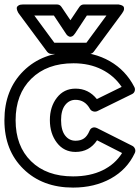

<svg xmlns="http://www.w3.org/2000/svg" viewBox="-32 -810 628 862"><path d="M-12.2 -270Q-12.2 -406.7 73.5 -491.5Q159.2 -576.2 297.9 -576.2Q389.6 -576.2 461.2 -535.2Q532.7 -494.1 570.8 -419.9Q575.7 -411.1 572.8 -401.4Q569.8 -391.6 560.1 -387.2L404.8 -311Q395.5 -307.1 386 -310.1Q376.5 -313 372.1 -320.8Q349.6 -361.8 307.1 -361.8Q278.8 -361.8 260.5 -338.4Q242.2 -314.9 242.2 -271Q242.2 -225.1 260.3 -201.7Q278.3 -178.2 307.1 -178.2Q330.1 -178.2 345 -188.5Q359.9 -198.7 370.1 -223.1Q374 -232.9 383.1 -236.6Q392.1 -240.2 403.8 -234.9L561 -155.8Q570.3 -151.4 574 -141.8Q577.6 -132.3 573.2 -123Q538.6 -48.8 465.3 -8.3Q392.1 32.2 295.9 32.2Q158.7 32.2 73.2 -51.3Q-12.2 -134.8 -12.2 -270ZM38.1 -270Q38.1 -154.3 107.4 -86.2Q176.8 -18.1 295.9 -18.1Q372.1 -18.1 428.5 -45.4Q484.9 -72.8 516.1 -123L403.8 -180.2Q369.1 -127.9 307.1 -127.9Q254.9 -127.9 223.4 -169.2Q191.9 -210.4 191.9 -271Q191.9 -330.6 223.4 -371.3Q254.9 -412.1 307.1 -412.1Q365.2 -412.1 402.8 -365.2L514.2 -419.9Q480.5 -470.2 425 -498Q369.6 -525.9 297.9 -525.9Q178.7 -525.9 108.4 -456.5Q38.1 -387.2 38.1 -270ZM51.8 -750Q50.8 -751.5 49.1 -754.2Q47.4 -756.8 44.9 -763.9Q42.5 -771 43.5 -776.1Q44.4 -781.2 51.3 -785.6Q58.1 -790 71.8 -790H223.1Q236.8 -790 244.1 -778.8L284.2 -719.2L324.2 -778.8Q332 -790 345.2 -790H496.1Q498 -790 501.2 -789.8Q504.4 -789.6 511.2 -787.4Q518.1 -785.2 521.7 -781.5Q525.4 -777.8 524.9 -769.5Q524.4 -761.2 516.1 -750L389.2 -578.1Q381.8 -567.9 369.1 -567.9H199.2Q187.5 -567.9 179.2 -578.1ZM122.1 -740.2 211.9 -618.2H356L445.8 -740.2H357.9L305.2 -660.2Q298.8 -650.4 292 -647Q285.2 -643.6 280.3 -645.3Q275.4 -647 271.5 -650.1Q267.6 -653.3 265.6 -656.7L263.2 -660.2L210 -740.2Z"/></svg>

Font: Trueno ExtraBold Outline
Style: Regular
Weight: 800
Width: 6
Designer: Julieta Ulanovsky
Foundry: Julieta Ulanovsky
Version: Version 3.001b | FøM Fix